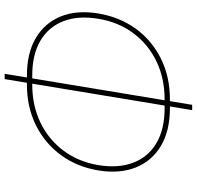

<svg xmlns="http://www.w3.org/2000/svg" viewBox="-30 -770 834 813"><g transform="rotate(-90 386.5 -364.0)"><path d="M334.5 -61Q238.8 -61 174.8 -99.1Q110.8 -137.2 83.5 -205.3Q56.2 -273.4 70.8 -363.8Q85.9 -454.6 136 -522.7Q186 -590.8 262.7 -628.7Q339.4 -666.5 434.6 -666.5H472.2Q567.9 -666.5 631.8 -628.7Q695.8 -590.8 723.1 -522.7Q750.5 -454.6 735.4 -363.8Q720.2 -273.4 670.7 -205.3Q621.1 -137.2 544.2 -99.1Q467.3 -61 371.6 -61ZM334.5 -83.5H371.6Q461.4 -83.5 533.4 -118.4Q605.5 -153.3 652.3 -216.6Q699.2 -279.8 712.9 -363.8Q727.1 -448.2 703.1 -511.2Q679.2 -574.2 620.6 -609.1Q562 -644 472.2 -644H435.1Q345.2 -644 273.2 -609.1Q201.2 -574.2 154.3 -511.2Q107.4 -448.2 93.3 -363.8Q79.6 -279.8 103.5 -216.6Q127.4 -153.3 186 -118.4Q244.6 -83.5 334.5 -83.5ZM326.2 33.2 457.5 -760.7H480L348.6 33.2Z"/></g></svg>

Font: Inter 24pt Thin
Style: Italic
Weight: 250
Italic angle: -9.3988°
Version: Version 4.001;git-66647c0bb